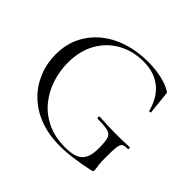

<svg xmlns="http://www.w3.org/2000/svg" viewBox="-153 -821 1019 1019"><g transform="rotate(45 356.5 -312.0)"><path d="M408.2 12Q323.4 12 256.4 -13.8Q189.4 -39.6 143.4 -85.2Q97.4 -130.8 73.2 -190Q49 -249.2 49 -316Q49 -390.6 77.6 -449.4Q106.2 -508.2 157.2 -550.1Q208.2 -592 276.4 -614Q344.6 -636 423.8 -636Q478 -636 524.4 -625.8Q570.8 -615.6 601.6 -597Q609.4 -593 610.5 -590.1Q611.6 -587.2 612.6 -574.8L624.8 -457.4Q624.8 -454.4 619.8 -453.4Q614.8 -452.4 612.8 -455.6Q602.6 -492.2 585.9 -522.3Q569.2 -552.4 544 -573.9Q518.8 -595.4 484.6 -607.6Q450.4 -619.8 405 -619.8Q326.6 -619.8 263.3 -584.9Q200 -550 163 -485.2Q126 -420.4 126 -330.6Q126 -269.8 144.9 -211.2Q163.8 -152.6 202.1 -105.5Q240.4 -58.4 298.4 -30.5Q356.4 -2.6 434.8 -2.6Q482.4 -2.6 510.6 -14.8Q538.8 -27 551.3 -53.8Q563.8 -80.6 563.8 -125.2Q563.8 -173.2 557.5 -195.7Q551.2 -218.2 527.4 -225.2Q503.6 -232.2 450.2 -232.2Q444.2 -232.2 444.2 -240.2Q444.2 -248.2 449.2 -248.2Q512.8 -244.2 564.8 -243.7Q616.8 -243.2 674 -246.2Q678.8 -246.2 678.9 -239.2Q679 -232.2 674 -232.2Q650.6 -233.2 639.8 -225.7Q629 -218.2 626.2 -193.2Q623.4 -168.2 623.4 -115.2Q623.4 -82.2 625.4 -66.2Q627.4 -50.2 628.9 -42.7Q630.4 -35.2 630.4 -27.2Q630.4 -21.2 628.4 -19.2Q626.4 -17.2 619.4 -15.2Q568.4 -4 512.7 4Q457 12 408.2 12Z"/></g></svg>

Font: Cormorant Garamond Light
Style: Regular
Weight: 300
Designer: Christian Thalmann (Catharsis Fonts)
Foundry: Catharsis Fonts
Version: Version 4.001